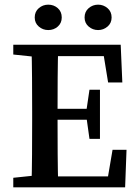

<svg xmlns="http://www.w3.org/2000/svg" viewBox="-20 -804 592 824"><path d="M37 0V-41L161 -54H173V0ZM115 0Q117 -69 117.5 -140.5Q118 -212 118 -285V-326Q118 -397 117.5 -468.5Q117 -540 115 -612H230Q228 -542 227.5 -470.5Q227 -399 227 -326V-293Q227 -216 227.5 -143.5Q228 -71 230 0ZM173 0V-47H471L439 -20L463 -161H523L517 0ZM173 -290V-337H378V-290ZM364 -208 350 -308V-324L364 -419H409V-208ZM37 -570V-612H173V-557H161ZM444 -450 421 -591 453 -563H173V-612H498L505 -450ZM187 -675Q164 -675 146.5 -690Q129 -705 129 -729Q129 -754 146.5 -769Q164 -784 187 -784Q211 -784 228 -769Q245 -754 245 -729Q245 -705 228 -690Q211 -675 187 -675ZM401 -675Q378 -675 360.5 -690Q343 -705 343 -729Q343 -754 360.5 -769Q378 -784 401 -784Q424 -784 441.5 -769Q459 -754 459 -729Q459 -705 441.5 -690Q424 -675 401 -675Z"/></svg>

Font: Lisu Bosa SemiBold
Style: Regular
Weight: 600
Designer: David Morse, Annie Olsen, Victor Gaultney, Frank Grießhammer (Latin)
Foundry: SIL International
Version: Version 2.000